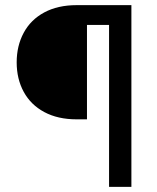

<svg xmlns="http://www.w3.org/2000/svg" viewBox="-20 -727 609 747"><path d="M318.4 -629.9V-262.7H278.3Q205.1 -262.7 152.3 -291Q99.6 -319.3 72.3 -369.6Q44.9 -419.9 44.9 -484.4Q44.9 -548.8 72.3 -599.6Q99.6 -650.4 152.3 -678.7Q205.1 -707 278.3 -707H488.3V-629.9ZM404.3 -707H491.2V0H404.3Z"/></svg>

Font: Pretendard Std Variable
Style: Regular
Weight: 400
Designer: Base glyphs from Inter by Rasmus Andersson; Hangeul glyphs from Noto Sans CJK(Source Han Sans) by Jang Soo-young and Kan
Foundry: Kil Hyung-jin
Version: Version 1.309;Glyphs 3.2 (3225)